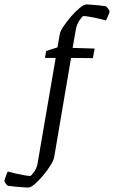

<svg xmlns="http://www.w3.org/2000/svg" viewBox="-81 -663 521 862"><path d="M46 179Q42 179 24.5 178Q7 177 -13 175Q-33 173 -46 171Q-51 168 -56.5 159.5Q-62 151 -61 147Q-60 144 -55 129Q-50 114 -46 107Q-36 110 -15 115Q6 120 26 123.5Q46 127 54 127Q59 127 72 108.5Q85 90 88 69L169 -403H121L126 -434L176 -450H177L187 -508Q189 -522 204 -544.5Q219 -567 238.5 -589.5Q258 -612 277 -627.5Q296 -643 306 -643Q311 -643 327 -642Q343 -641 362.5 -639Q382 -637 394 -635Q399 -632 405 -623.5Q411 -615 411 -611Q411 -608 404.5 -592.5Q398 -577 395 -571Q385 -574 364 -579Q343 -584 322.5 -587.5Q302 -591 294 -591Q289 -591 276.5 -572.5Q264 -554 260 -533L245 -448L344 -445L336 -402L238 -403L162 44Q159 58 145 80.5Q131 103 112 125.5Q93 148 75 163.5Q57 179 46 179Z"/></svg>

Font: Grenze Gotisch Light
Style: Regular
Weight: 300
Designer: Renata Polastri
Foundry: Omnibus-Type
Version: Version 1.001